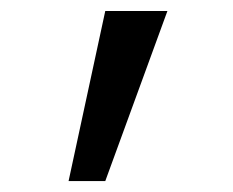

<svg xmlns="http://www.w3.org/2000/svg" viewBox="-20 -833 425 350"><path d="M285.2 -813 171.9 -502.9H105L171.9 -813Z"/></svg>

Font: Arimo
Style: Regular
Weight: 400
Designer: Steve Matteson
Foundry: Monotype Imaging Inc.
Version: Version 1.33